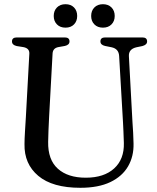

<svg xmlns="http://www.w3.org/2000/svg" viewBox="-20 -878 748 913"><path d="M565 -294.5 546.5 -612Q544.5 -645.5 511.5 -653L479.5 -659.5Q457.5 -664.5 457.5 -681Q457.5 -700 480 -700H657Q679.5 -700 679.5 -681Q679.5 -665 657 -659L628 -653Q590.5 -644 593 -609.5L610 -296Q612 -270.5 613.2 -246Q614.5 -221.5 615 -195.5Q616.5 -134.5 589 -87Q561.5 -39.5 504.8 -12.2Q448 15 362 15Q229.5 15 162 -41.8Q94.5 -98.5 96.5 -193Q96.5 -215 98.8 -253Q101 -291 103 -321L119.5 -622.5Q121 -648.5 91 -654L59.5 -659Q37 -664 37 -681Q37 -700 60 -700H288Q310.5 -700 310.5 -681Q310.5 -664.5 288.5 -659.5L257.5 -654Q231.5 -649 230 -623.5L213.5 -322Q211.5 -286 210.5 -256.5Q209.5 -227 209 -203.5Q207.5 -118.5 255 -75.8Q302.5 -33 388 -33Q474.5 -33 522.8 -77Q571 -121 569 -198Q568 -230 567 -252.5Q566 -275 565 -294.5ZM291.5 -746.5Q266 -746.5 250.8 -762Q235.5 -777.5 235.5 -802Q235.5 -827 250.8 -842.5Q266 -858 291.5 -858Q317 -858 332 -842.5Q347 -827 347 -802Q347 -777.5 332 -762Q317 -746.5 291.5 -746.5ZM469.5 -746.5Q444 -746.5 428.8 -762Q413.5 -777.5 413.5 -802Q413.5 -827 428.8 -842.5Q444 -858 469.5 -858Q495 -858 510.2 -842.5Q525.5 -827 525.5 -802Q525.5 -777.5 510.2 -762Q495 -746.5 469.5 -746.5Z"/></svg>

Font: Fraunces 72pt Soft
Style: Regular
Weight: 400
Version: Version 1.000;[b76b70a41]